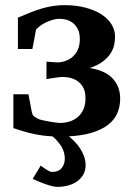

<svg xmlns="http://www.w3.org/2000/svg" viewBox="-20 -520 520 748"><path d="M138.7 125Q140.6 126.5 146 130.6Q151.4 134.8 158 138.9Q164.6 143.1 171.1 146.5Q177.7 149.9 182.6 149.9Q207.5 149.9 220 135Q232.4 120.1 232.4 98.1Q232.4 72.8 219.5 51.3Q206.5 29.8 184.6 11.2Q166 10.3 148.2 8.1Q130.4 5.9 112.1 2Q93.8 -2 74.2 -7.6Q54.7 -13.2 32.2 -21V-152.8H90.8L104 -83Q106.4 -70.8 113.8 -65.9Q121.1 -61 127.9 -57.1Q134.3 -54.2 147.2 -51.3Q160.2 -48.3 173.6 -46.1Q187 -43.9 198.2 -42.5Q209.5 -41 212.9 -41Q232.9 -41 251 -46.6Q269 -52.2 283 -64Q296.9 -75.7 304.9 -93.8Q313 -111.8 313 -137.2Q313 -165.5 302.5 -182.1Q292 -198.7 277.6 -207Q263.2 -215.3 248.5 -217.8Q233.9 -220.2 225.1 -220.2Q217.3 -220.2 206.5 -218.8Q195.8 -217.3 185.5 -215.8L161.1 -211.9V-279.8Q182.1 -278.3 190.7 -277.6Q199.2 -276.9 202.1 -276.9Q218.3 -276.9 234.1 -282.2Q250 -287.6 262.7 -298.6Q275.4 -309.6 283.2 -326.7Q291 -343.8 291 -367.2Q291 -392.1 282.7 -407.5Q274.4 -422.9 262.5 -431.6Q250.5 -440.4 237.1 -443.6Q223.6 -446.8 212.9 -446.8Q202.1 -446.8 190.9 -444.1Q179.7 -441.4 169.4 -437.3Q159.2 -433.1 150.1 -428Q141.1 -422.9 134.8 -418Q130.9 -415 125.5 -410.2Q120.1 -405.3 120.1 -403.8Q116.7 -384.8 113.8 -369.1Q111.3 -356 109.1 -344Q106.9 -332 106 -329.1H49.8V-451.2Q76.7 -462.9 99.6 -471.9Q122.6 -481 143.8 -487.1Q165 -493.2 186.3 -496.6Q207.5 -500 231 -500Q275.4 -500 312 -490.5Q348.6 -481 374.3 -464.6Q399.9 -448.2 414.1 -425.8Q428.2 -403.3 428.2 -377Q428.2 -361.8 424.6 -344.7Q420.9 -327.6 410.2 -311Q399.4 -294.4 379.9 -279.8Q360.4 -265.1 329.1 -254.9Q389.2 -246.1 418.7 -214.4Q448.2 -182.6 448.2 -136.2Q448.2 -105.5 437.3 -79.6Q426.3 -53.7 402.1 -34.7Q377.9 -15.6 340.1 -3.7Q302.2 8.3 248.5 11.2Q259.3 20 271 32Q282.7 43.9 292 58.1Q301.3 72.3 307.4 88.9Q313.5 105.5 313.5 124Q313.5 144 304.9 159.4Q296.4 174.8 281.5 185.8Q266.6 196.8 246.3 202.4Q226.1 208 202.6 208Q191.4 208 175 203.1Q158.7 198.2 143.6 192.4Q126 185.5 107.4 176.8Z"/></svg>

Font: Charis SIL CyrE
Style: Bold
Weight: 700
Foundry: SIL International
Version: Version 5.000